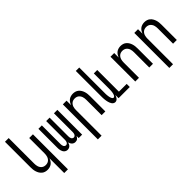

<svg xmlns="http://www.w3.org/2000/svg" viewBox="75 -1685 2850 2850"><g transform="rotate(-45 1500.0 -260.0)"><path d="M358 215V-95Q350 -73 337.5 -53Q325 -33 306.5 -19Q288 -5 265 1.5Q242 8 219 8Q194 8 170.5 1Q147 -6 128 -22Q109 -38 96.5 -59Q84 -80 76.5 -103.5Q69 -127 66.5 -151.5Q64 -176 64 -200V-735H142V-200Q142 -183 144 -166.5Q146 -150 151 -134.5Q156 -119 165.5 -105Q175 -91 188 -81Q201 -71 217 -66.5Q233 -62 250 -62Q267 -62 283 -66.5Q299 -71 312 -81Q325 -91 334.5 -105Q344 -119 349 -134.5Q354 -150 356 -166.5Q358 -183 358 -200V-520H436V215Z M639 8Q624 8 610 2.5Q596 -3 585 -13.5Q574 -24 567.5 -38Q561 -52 557 -66.5Q553 -81 552 -96Q551 -111 551 -126V-520H623V-126Q623 -115 625 -103Q627 -91 632 -81Q637 -71 647 -64Q657 -57 668 -57Q680 -57 690 -64Q700 -71 705 -81Q710 -91 712 -103Q714 -115 714 -126V-520H786V-126Q786 -115 788 -103Q790 -91 795 -81Q800 -71 810 -64Q820 -57 832 -57Q843 -57 853 -64Q863 -71 868 -81Q873 -91 875 -103Q877 -115 877 -126V-520H949V0H877V-46Q872 -35 865 -24.5Q858 -14 848.5 -6.5Q839 1 827 4.5Q815 8 802 8Q787 8 773 2.5Q759 -3 748.5 -13.5Q738 -24 731 -38Q724 -52 720 -66Q717 -52 710.5 -38Q704 -24 693.5 -13.5Q683 -3 668.5 2.5Q654 8 639 8Z M1064 215V-520H1142V-425Q1150 -447 1162.5 -467Q1175 -487 1193.5 -501Q1212 -515 1235 -521.5Q1258 -528 1281 -528Q1306 -528 1329.5 -521Q1353 -514 1372 -498Q1391 -482 1403.5 -461Q1416 -440 1423.5 -416.5Q1431 -393 1433.5 -368.5Q1436 -344 1436 -320V0H1358V-320Q1358 -337 1356 -353.5Q1354 -370 1349 -385.5Q1344 -401 1334.5 -415Q1325 -429 1312 -439Q1299 -449 1283 -453.5Q1267 -458 1250 -458Q1233 -458 1217 -453.5Q1201 -449 1188 -439Q1175 -429 1165.5 -415Q1156 -401 1151 -385.5Q1146 -370 1144 -353.5Q1142 -337 1142 -320V215Z M1640 8Q1625 8 1611 0Q1597 -8 1588 -21Q1579 -34 1573.5 -48Q1568 -62 1564 -77Q1560 -92 1557.5 -107.5Q1555 -123 1553.5 -138.5Q1552 -154 1551.5 -169.5Q1551 -185 1551 -200V-735H1623V-200Q1623 -190 1623 -180Q1623 -170 1624 -160Q1625 -150 1626 -140Q1627 -130 1629 -120Q1631 -110 1633.5 -100.5Q1636 -91 1640 -82Q1644 -73 1651 -65Q1658 -57 1668 -57Q1678 -57 1685.5 -65Q1693 -73 1697 -82Q1701 -91 1703.5 -100.5Q1706 -110 1708 -120Q1710 -130 1711 -140Q1712 -150 1712.5 -160Q1713 -170 1713.5 -180Q1714 -190 1714 -200V-520H1786V-65H1949V0H1714V-69Q1710 -55 1704 -42Q1698 -29 1689 -17.5Q1680 -6 1667 1Q1654 8 1640 8Z M2064 0V-520H2142V-425Q2150 -447 2162.5 -467Q2175 -487 2193.5 -501Q2212 -515 2235 -521.5Q2258 -528 2281 -528Q2306 -528 2329.5 -521Q2353 -514 2372 -498Q2391 -482 2403.5 -461Q2416 -440 2423.5 -416.5Q2431 -393 2433.5 -368.5Q2436 -344 2436 -320V0H2358V-320Q2358 -337 2356 -353.5Q2354 -370 2349 -385.5Q2344 -401 2334.5 -415Q2325 -429 2312 -439Q2299 -449 2283 -453.5Q2267 -458 2250 -458Q2233 -458 2217 -453.5Q2201 -449 2188 -439Q2175 -429 2165.5 -415Q2156 -401 2151 -385.5Q2146 -370 2144 -353.5Q2142 -337 2142 -320V0Z M2564 215V-520H2642V-425Q2650 -447 2662.5 -467Q2675 -487 2693.5 -501Q2712 -515 2735 -521.5Q2758 -528 2781 -528Q2806 -528 2829.5 -521Q2853 -514 2872 -498Q2891 -482 2903.5 -461Q2916 -440 2923.5 -416.5Q2931 -393 2933.5 -368.5Q2936 -344 2936 -320V0H2858V-320Q2858 -337 2856 -353.5Q2854 -370 2849 -385.5Q2844 -401 2834.5 -415Q2825 -429 2812 -439Q2799 -449 2783 -453.5Q2767 -458 2750 -458Q2733 -458 2717 -453.5Q2701 -449 2688 -439Q2675 -429 2665.5 -415Q2656 -401 2651 -385.5Q2646 -370 2644 -353.5Q2642 -337 2642 -320V215Z"/></g></svg>

Font: Iosevka Term Curly
Style: Regular
Weight: 400
Designer: Belleve Invis
Foundry: Belleve Invis
Version: Version 32.3.0